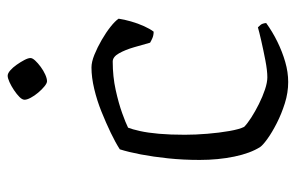

<svg xmlns="http://www.w3.org/2000/svg" viewBox="-152 -600 753 488"><g transform="rotate(-90 224.0 -356.5)"><path d="M259 0Q232 0 205 -8.5Q178 -17 154.5 -29Q131 -41 115 -52.5Q99 -64 94 -71Q78 -96 69.5 -137Q61 -178 61 -225Q61 -267 65 -305Q69 -343 75 -374.5Q81 -406 88 -428Q105 -439 130 -451Q155 -463 183.5 -474.5Q212 -486 241.5 -493Q271 -500 296 -500Q310 -500 328.5 -492.5Q347 -485 366 -474Q385 -463 399.5 -451.5Q414 -440 420 -431Q418 -417 413 -399.5Q408 -382 401 -366.5Q394 -351 387 -342Q378 -342 371 -345Q364 -348 359 -351Q354 -369 347.5 -391.5Q341 -414 332 -430Q323 -446 311 -446Q273 -446 239 -438.5Q205 -431 180 -422Q155 -413 143 -407Q139 -397 134.5 -377Q130 -357 127.5 -328.5Q125 -300 125 -263Q125 -236 127.5 -205.5Q130 -175 134.5 -149.5Q139 -124 145 -112Q153 -104 168.5 -94Q184 -84 203 -74.5Q222 -65 240 -59Q258 -53 271 -53Q288 -53 314 -58Q340 -63 364 -68.5Q388 -74 398 -77Q400 -75 404 -70.5Q408 -66 409 -56Q387 -40 361.5 -27.5Q336 -15 310 -7.5Q284 0 259 0ZM261 -613Q256 -613 248 -619.5Q240 -626 232 -635.5Q224 -645 219 -654.5Q214 -664 214 -670Q214 -676 221 -683Q228 -690 238.5 -697Q249 -704 259 -708.5Q269 -713 275 -713Q281 -713 288.5 -706.5Q296 -700 303 -690Q310 -680 315 -670.5Q320 -661 320 -655Q320 -650 313.5 -643Q307 -636 297.5 -629Q288 -622 278 -617.5Q268 -613 261 -613Z"/></g></svg>

Font: Texturina 12pt Thin
Style: Regular
Weight: 250
Designer: Guillermo Torres Carreño
Foundry: Omnibus-Type
Version: Version 1.002